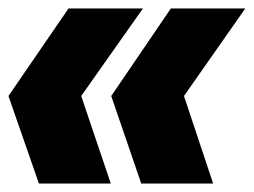

<svg xmlns="http://www.w3.org/2000/svg" viewBox="-22 -474 600 454"><path d="M70 -40 -2 -247 140 -454H316L170 -247L240 -40ZM312 -40 241 -247 382 -454H558L413 -247L482 -40Z"/></svg>

Font: Anybody UltraCondensed Black
Style: Italic
Weight: 900
Width: 1
Italic angle: -10°
Designer: Tyler Finck
Foundry: Etcetera Type Company
Version: Version 1.010; ttfautohint (v1.8.3) -l 8 -r 50 -G 200 -x 14 